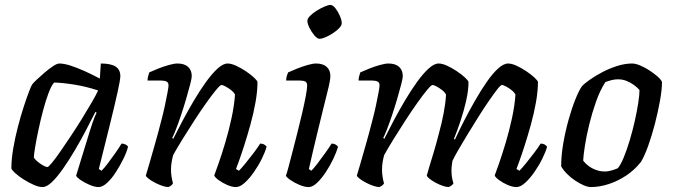

<svg xmlns="http://www.w3.org/2000/svg" viewBox="-20 -757 2724 777"><path d="M152 0Q137 0 116.5 -9Q96 -18 75.5 -31Q55 -44 41.5 -56.5Q28 -69 26 -75Q26 -112 33.5 -156Q41 -200 52.5 -244Q64 -288 76 -325Q88 -362 97.5 -386.5Q107 -411 110 -415Q115 -422 129.5 -435.5Q144 -449 161.5 -464Q179 -479 195 -489.5Q211 -500 220 -500Q239 -500 265.5 -491.5Q292 -483 323 -469Q354 -455 384 -439L388 -500Q429 -500 448 -487.5Q467 -475 467 -449Q467 -435 456 -385Q445 -335 425.5 -256Q406 -177 380 -73L391 -66Q402 -77 416.5 -96Q431 -115 446 -136.5Q461 -158 472 -176Q481 -176 488.5 -172Q496 -168 498 -163Q493 -142 479.5 -114.5Q466 -87 449 -60.5Q432 -34 413.5 -17Q395 0 379 0Q364 0 343.5 -8.5Q323 -17 307 -28Q291 -39 288 -46L343 -225Q349 -244 354 -259Q359 -274 363.5 -284.5Q368 -295 371 -301L366 -304Q349 -270 327.5 -229Q306 -188 282 -147.5Q258 -107 234.5 -73.5Q211 -40 190 -20Q169 0 152 0ZM172 -81Q176 -81 190.5 -98.5Q205 -116 225 -145Q245 -174 268 -208.5Q291 -243 312.5 -278Q334 -313 351.5 -343Q369 -373 377 -391Q328 -407 281.5 -414.5Q235 -422 199 -423Q188 -411 176.5 -380.5Q165 -350 154.5 -310.5Q144 -271 135.5 -231Q127 -191 122 -160.5Q117 -130 117 -119Q127 -105 145.5 -93Q164 -81 172 -81Z M661 0Q651 0 636.5 -5Q622 -10 607.5 -17.5Q593 -25 582.5 -33Q572 -41 570 -46Q575 -62 584.5 -95Q594 -128 607 -173.5Q620 -219 633 -270Q641 -300 647.5 -330.5Q654 -361 658 -383Q662 -405 662 -411Q662 -423 654 -427Q646 -431 632 -431H577Q577 -439 579.5 -448.5Q582 -458 584 -464Q599 -471 620.5 -479.5Q642 -488 663.5 -494Q685 -500 698 -500Q726 -500 741 -486.5Q756 -473 756 -449Q756 -440 749.5 -415Q743 -390 733.5 -357.5Q724 -325 713 -292Q702 -259 692 -233.5Q682 -208 677 -199L681 -195Q698 -229 719.5 -269.5Q741 -310 765 -350.5Q789 -391 813.5 -425Q838 -459 860.5 -479.5Q883 -500 901 -500Q916 -500 935.5 -491Q955 -482 974.5 -469Q994 -456 1007.5 -443.5Q1021 -431 1022 -425Q1022 -388 1014 -343Q1006 -298 993.5 -253Q981 -208 968.5 -169Q956 -130 946.5 -104Q937 -78 935 -73L947 -66Q957 -76 973 -95.5Q989 -115 1006 -137.5Q1023 -160 1033 -176Q1043 -176 1050 -171.5Q1057 -167 1059 -163Q1053 -142 1039.5 -114.5Q1026 -87 1007.5 -60.5Q989 -34 970 -17Q951 0 935 0Q919 0 899.5 -8.5Q880 -17 865 -28Q850 -39 847 -47Q852 -60 864.5 -95.5Q877 -131 891.5 -179.5Q906 -228 917 -279Q928 -330 931 -374Q926 -384 915 -392.5Q904 -401 893 -407Q882 -413 876 -413Q871 -413 854 -392.5Q837 -372 814 -339.5Q791 -307 766 -268.5Q741 -230 718.5 -193.5Q696 -157 681 -130Q677 -116 674.5 -100.5Q672 -85 672 -71Q672 -57 674 -43.5Q676 -30 680 -15Q679 -12 674 -7.5Q669 -3 661 0Z M1229 0Q1213 0 1192.5 -8.5Q1172 -17 1156 -28Q1140 -39 1137 -46Q1140 -53 1147 -79Q1154 -105 1163.5 -142Q1173 -179 1183.5 -220Q1194 -261 1203 -300Q1212 -339 1217.5 -368.5Q1223 -398 1223 -411Q1223 -423 1215.5 -427Q1208 -431 1194 -431H1138Q1138 -441 1141 -450.5Q1144 -460 1146 -464Q1161 -471 1182.5 -479.5Q1204 -488 1225 -494Q1246 -500 1259 -500Q1287 -500 1302 -486.5Q1317 -473 1317 -449Q1317 -441 1314 -424.5Q1311 -408 1304 -381Q1297 -354 1287 -312.5Q1277 -271 1262.5 -212Q1248 -153 1230 -73L1240 -66Q1250 -76 1265 -95.5Q1280 -115 1296 -137.5Q1312 -160 1322 -176Q1331 -176 1338 -172Q1345 -168 1348 -163Q1342 -142 1329 -114.5Q1316 -87 1298.5 -60.5Q1281 -34 1263 -17Q1245 0 1229 0ZM1273 -600Q1264 -600 1252.5 -613.5Q1241 -627 1232.5 -644Q1224 -661 1224 -673Q1224 -682 1235 -693Q1246 -704 1262 -714Q1278 -724 1293.5 -730.5Q1309 -737 1317 -737Q1327 -737 1337.5 -723.5Q1348 -710 1355.5 -692.5Q1363 -675 1363 -663Q1363 -654 1352.5 -643Q1342 -632 1326.5 -622Q1311 -612 1296.5 -606Q1282 -600 1273 -600Z M1515 0Q1505 0 1490.5 -5Q1476 -10 1461.5 -17.5Q1447 -25 1436.5 -33Q1426 -41 1424 -46Q1429 -62 1438.5 -95Q1448 -128 1461 -173.5Q1474 -219 1487 -270Q1495 -300 1501.5 -330.5Q1508 -361 1512 -383Q1516 -405 1516 -411Q1516 -423 1508 -427Q1500 -431 1486 -431H1431Q1431 -439 1433.5 -448.5Q1436 -458 1438 -464Q1453 -471 1474.5 -479.5Q1496 -488 1517.5 -494Q1539 -500 1552 -500Q1580 -500 1595 -486.5Q1610 -473 1610 -449Q1610 -440 1603.5 -415Q1597 -390 1587.5 -357.5Q1578 -325 1567 -292Q1556 -259 1546 -233.5Q1536 -208 1531 -199L1535 -195Q1552 -229 1573.5 -269.5Q1595 -310 1619 -350.5Q1643 -391 1667.5 -425Q1692 -459 1714.5 -479.5Q1737 -500 1755 -500Q1770 -500 1789.5 -491Q1809 -482 1828.5 -469Q1848 -456 1861.5 -443.5Q1875 -431 1876 -425Q1876 -392 1866.5 -349.5Q1857 -307 1843 -265.5Q1829 -224 1817 -195L1821 -192Q1837 -227 1858 -268Q1879 -309 1902.5 -350Q1926 -391 1949.5 -425Q1973 -459 1995.5 -479.5Q2018 -500 2036 -500Q2051 -500 2070.5 -491Q2090 -482 2109.5 -469Q2129 -456 2142.5 -443.5Q2156 -431 2157 -425Q2157 -388 2149 -343Q2141 -298 2128.5 -253Q2116 -208 2103.5 -169Q2091 -130 2081.5 -104Q2072 -78 2070 -73L2082 -66Q2092 -76 2108 -95.5Q2124 -115 2141 -137.5Q2158 -160 2168 -176Q2178 -176 2185 -171.5Q2192 -167 2194 -163Q2188 -142 2174.5 -114.5Q2161 -87 2142.5 -60.5Q2124 -34 2105 -17Q2086 0 2070 0Q2054 0 2034.5 -8.5Q2015 -17 2000 -28Q1985 -39 1982 -47Q1987 -60 1999.5 -95.5Q2012 -131 2026.5 -179.5Q2041 -228 2052 -279Q2063 -330 2066 -374Q2061 -384 2050 -392.5Q2039 -401 2028 -407Q2017 -413 2011 -413Q2006 -413 1992 -395Q1978 -377 1958 -348Q1938 -319 1916 -284Q1894 -249 1873 -214.5Q1852 -180 1835.5 -151.5Q1819 -123 1811 -106Q1810 -99 1808.5 -89Q1807 -79 1807 -68Q1807 -53 1809 -40Q1811 -27 1815 -15Q1814 -12 1808.5 -7.5Q1803 -3 1796 0Q1786 0 1771.5 -5Q1757 -10 1743 -17.5Q1729 -25 1719 -33Q1709 -41 1707 -46Q1710 -58 1717 -81Q1724 -104 1734.5 -138.5Q1745 -173 1757 -220Q1768 -260 1775.5 -299.5Q1783 -339 1785 -374Q1780 -384 1769 -392.5Q1758 -401 1747 -407Q1736 -413 1730 -413Q1725 -413 1708 -392.5Q1691 -372 1668 -339.5Q1645 -307 1620 -268.5Q1595 -230 1572.5 -193.5Q1550 -157 1535 -130Q1531 -117 1528.5 -101.5Q1526 -86 1526 -69Q1526 -57 1528 -43Q1530 -29 1534 -15Q1533 -12 1528 -7.5Q1523 -3 1515 0Z M2371 0Q2359 0 2342.5 -7Q2326 -14 2308 -26Q2290 -38 2275 -53Q2260 -68 2251 -84Q2251 -128 2259.5 -177Q2268 -226 2281 -272.5Q2294 -319 2308.5 -355Q2323 -391 2335 -408Q2345 -419 2367 -434.5Q2389 -450 2417.5 -465Q2446 -480 2477.5 -490Q2509 -500 2538 -500Q2552 -500 2571 -492Q2590 -484 2609 -471.5Q2628 -459 2642 -446.5Q2656 -434 2659 -425Q2659 -395 2651 -350Q2643 -305 2630.5 -256.5Q2618 -208 2603 -166.5Q2588 -125 2574 -102Q2548 -69 2514 -46.5Q2480 -24 2443 -12Q2406 0 2371 0ZM2427 -63Q2435 -63 2443.5 -64.5Q2452 -66 2461.5 -69Q2471 -72 2480 -76Q2492 -90 2504.5 -120.5Q2517 -151 2528.5 -189.5Q2540 -228 2549 -268Q2558 -308 2563 -341Q2568 -374 2568 -393Q2557 -405 2543.5 -414.5Q2530 -424 2514.5 -430Q2499 -436 2481 -436Q2468 -436 2456 -433Q2444 -430 2430 -425Q2408 -391 2392 -345.5Q2376 -300 2364.5 -253Q2353 -206 2347 -167Q2341 -128 2340 -107Q2348 -96 2361 -86Q2374 -76 2391.5 -69.5Q2409 -63 2427 -63Z"/></svg>

Font: Texturina 12pt Medium
Style: Italic
Weight: 500
Italic angle: -11°
Designer: Guillermo Torres Carreño
Foundry: Omnibus-Type
Version: Version 1.002